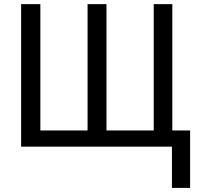

<svg xmlns="http://www.w3.org/2000/svg" viewBox="-20 -708 977 927"><path d="M812 -78.1H897.9V199.2H810.1V0H82V-688H174.8V-78.1H402.8V-688H494.1V-78.1H722.2V-688H812Z"/></svg>

Font: Libra Sans Modern
Style: Regular
Weight: 400
Foundry: Stefan Peev, Context Ltd
Version: Version 1.000